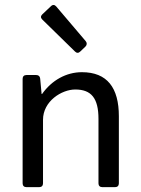

<svg xmlns="http://www.w3.org/2000/svg" viewBox="-20 -771 579 791"><path d="M333 -601.6 211.9 -744.1C205.1 -752 197.3 -752.9 189.5 -745.1L154.3 -711.9C147.5 -705.1 146.5 -698.2 154.3 -690.4L289.1 -558.6C295.9 -551.8 303.7 -551.8 310.5 -558.6L332 -579.1C338.9 -585.9 338.9 -594.7 333 -601.6ZM317.4 -473.6C252.9 -473.6 193.4 -440.4 153.3 -383.8H151.4L145.5 -447.3C144.5 -457 138.7 -461.9 128.9 -461.9H88.9C79.1 -461.9 73.2 -456.1 73.2 -446.3V-15.6C73.2 -5.9 79.1 0 88.9 0H141.6C151.4 0 157.2 -5.9 157.2 -15.6V-277.3C157.2 -354.5 234.4 -402.3 290 -402.3C356.4 -402.3 385.7 -366.2 385.7 -281.2V-15.6C385.7 -5.9 391.6 0 401.4 0H454.1C463.9 0 469.7 -5.9 469.7 -15.6V-292C469.7 -409.2 421.9 -473.6 317.4 -473.6Z"/></svg>

Font: Ed Sans Neue
Style: Regular
Weight: 400
Designer: Stephen Hutchings
Version: Version 1.004;PS 001.004;hotconv 1.0.88;makeotf.lib2.5.64775